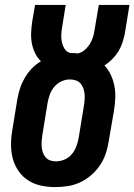

<svg xmlns="http://www.w3.org/2000/svg" viewBox="-20 -755 548 783"><path d="M205 8Q176 8 147.5 2Q119 -4 95.5 -19Q72 -34 56 -57Q40 -80 32.5 -107Q25 -134 25 -164Q25 -194 30 -223L51 -352Q55 -374 62 -395.5Q69 -417 81 -437.5Q93 -458 109.5 -475.5Q126 -493 147 -505Q132 -520 123 -538.5Q114 -557 110 -578Q106 -599 107 -621Q108 -643 111 -665L123 -735H248L234 -648Q231 -632 230 -616Q229 -600 232 -585Q235 -570 243 -556.5Q251 -543 266 -539Q267 -539 268 -539Q269 -539 270 -539Q277 -539 283.5 -538.5Q290 -538 297 -537Q312 -540 325 -551Q338 -562 346.5 -576Q355 -590 359.5 -605Q364 -620 366 -635L383 -735H508L489 -618Q485 -599 479 -580.5Q473 -562 462.5 -545Q452 -528 437.5 -513.5Q423 -499 406 -488Q422 -471 432 -449.5Q442 -428 446.5 -404.5Q451 -381 450 -355.5Q449 -330 445 -305L423 -177Q419 -151 410.5 -126.5Q402 -102 387 -80Q372 -58 351 -40Q330 -22 306 -11Q282 0 256 4Q230 8 205 8ZM208 -97Q226 -97 243.5 -104.5Q261 -112 273 -126.5Q285 -141 291.5 -158.5Q298 -176 301 -194L322 -322Q324 -334 325 -346.5Q326 -359 325 -371Q324 -383 320 -394.5Q316 -406 308.5 -414.5Q301 -423 289.5 -427Q278 -431 265 -431Q247 -431 230 -423Q213 -415 201 -400.5Q189 -386 183 -369Q177 -352 174 -335L153 -206Q151 -194 150 -181.5Q149 -169 150 -157Q151 -145 154.5 -134Q158 -123 165.5 -114Q173 -105 184 -101Q195 -97 208 -97Z"/></svg>

Font: Iosevka Curly XBdObl
Style: Regular
Weight: 800
Italic angle: -9°
Monospace: yes
Designer: Belleve Invis
Foundry: Belleve Invis
Version: Version 11.1.0; ttfautohint (v1.8.3)